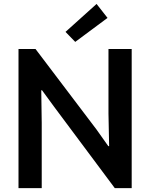

<svg xmlns="http://www.w3.org/2000/svg" viewBox="-20 -973 777 993"><path d="M75.7 -719.7H163.6L479.5 -302.7L540 -217.3H544.4L541 -386.2V-719.7H661.1V0H573.7L259.8 -420.9L197.3 -506.3H193.4L195.8 -337.4V0H75.7ZM318.8 -808.1 479.5 -952.6 536.1 -880.4 369.1 -756.3Z"/></svg>

Font: Reddit Sans SemiBold
Style: Regular
Weight: 600
Designer: Stephen Hutchings
Foundry: Reddit
Version: Version 1.013